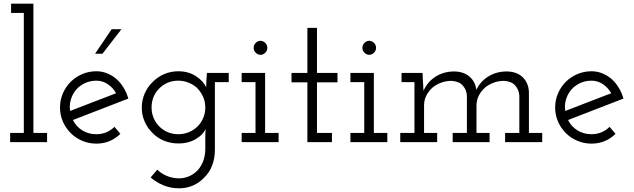

<svg xmlns="http://www.w3.org/2000/svg" viewBox="-20 -770 3435 1040"><path d="M235 0V-50H161V-750H40V-700H109V-50H35V0Z M502 -333Q536 -333 564 -314Q592 -295 609 -265Q546 -241 484 -217Q422 -193 360 -169Q355 -199 363 -228Q371 -257 389 -280Q408 -304 437.5 -318.5Q467 -333 502 -333ZM632 -45 600 -83Q581 -64 556 -53.5Q531 -43 502 -43Q459 -43 425.5 -64Q392 -85 375 -120Q450 -149 525 -178Q600 -207 675 -236Q666 -268 649.5 -295Q633 -322 612 -341Q589 -361 561 -372.5Q533 -384 502 -384Q461 -384 425 -368.5Q389 -353 363 -327Q336 -300 320.5 -264Q305 -228 305 -188Q305 -147 320.5 -111.5Q336 -76 363 -49Q389 -23 425 -7.5Q461 8 502 8Q541 8 574 -6Q607 -20 632 -45ZM535 -479Q561 -512 586.5 -545.5Q612 -579 638 -612H585Q562 -579 540 -545.5Q518 -512 495 -479Z M796 191Q825 217 864.5 233.5Q904 250 951 250Q991 250 1026 234.5Q1061 219 1087 191Q1114 165 1129 126.5Q1144 88 1144 41V-325H1219V-375H1101Q1099 -354 1098 -335.5Q1097 -317 1097 -297Q1081 -332 1040.5 -358Q1000 -384 946 -384Q904 -384 868 -368Q832 -352 806 -325Q779 -299 763.5 -263Q748 -227 748 -187Q748 -147 763.5 -111.5Q779 -76 806 -50Q832 -23 868 -8Q904 7 946 7Q975 7 999.5 0.5Q1024 -6 1044 -19Q1061 -29 1074 -42.5Q1087 -56 1094 -71Q1093 -61 1092.5 -50Q1092 -39 1092 -31V36Q1092 72 1081 101.5Q1070 131 1051 152Q1031 173 1005 184.5Q979 196 950 196Q915 196 884 183Q853 170 832 149ZM946 -333Q975 -333 1001 -322.5Q1027 -312 1046 -295Q1067 -274 1079.5 -247Q1092 -220 1092 -188Q1092 -158 1081 -131.5Q1070 -105 1051 -86Q1031 -66 1004 -54.5Q977 -43 946 -43Q915 -43 889 -54Q863 -65 844 -84Q824 -103 812.5 -130Q801 -157 801 -188Q801 -217 811 -243Q821 -269 840 -288Q859 -309 886 -321Q913 -333 946 -333Z M1489 0V-50H1416V-375H1289V-325H1364V-50H1289V0ZM1428 -511Q1428 -527 1416.5 -538Q1405 -549 1391 -549Q1377 -549 1365.5 -538Q1354 -527 1354 -511Q1354 -495 1365.5 -484Q1377 -473 1391 -473Q1405 -473 1416.5 -484Q1428 -495 1428 -511Z M1778 0V-50H1697V-324H1808V-375H1697V-619H1645V-375H1559V-324H1645V0Z M2078 0V-50H2005V-375H1878V-325H1953V-50H1878V0ZM2017 -511Q2017 -527 2005.5 -538Q1994 -549 1980 -549Q1966 -549 1954.5 -538Q1943 -527 1943 -511Q1943 -495 1954.5 -484Q1966 -473 1980 -473Q1994 -473 2005.5 -484Q2017 -495 2017 -511Z M2348 0V-50H2277V-199Q2277 -228 2289.5 -252.5Q2302 -277 2322 -295Q2342 -312 2369 -322Q2396 -332 2425 -332Q2466 -330 2486.5 -307Q2507 -284 2509 -253V-50H2432V0H2632V-50H2561V-202Q2562 -230 2574.5 -254Q2587 -278 2607 -295Q2627 -312 2653.5 -322Q2680 -332 2709 -332Q2750 -330 2770.5 -307Q2791 -284 2793 -253V-50H2716V0H2917V-50H2845V-271Q2843 -321 2811 -352Q2779 -383 2722 -383Q2667 -382 2624.5 -355.5Q2582 -329 2560 -283Q2555 -328 2522.5 -355.5Q2490 -383 2438 -383Q2381 -382 2338 -354Q2295 -326 2274 -278Q2273 -297 2272 -312Q2271 -327 2270 -346L2269 -375H2155V-325H2225V-50H2148V0Z M3184 -333Q3218 -333 3246 -314Q3274 -295 3291 -265Q3228 -241 3166 -217Q3104 -193 3042 -169Q3037 -199 3045 -228Q3053 -257 3071 -280Q3090 -304 3119.5 -318.5Q3149 -333 3184 -333ZM3314 -45 3282 -83Q3263 -64 3238 -53.5Q3213 -43 3184 -43Q3141 -43 3107.5 -64Q3074 -85 3057 -120Q3132 -149 3207 -178Q3282 -207 3357 -236Q3348 -268 3331.5 -295Q3315 -322 3294 -341Q3271 -361 3243 -372.5Q3215 -384 3184 -384Q3143 -384 3107 -368.5Q3071 -353 3045 -327Q3018 -300 3002.5 -264Q2987 -228 2987 -188Q2987 -147 3002.5 -111.5Q3018 -76 3045 -49Q3071 -23 3107 -7.5Q3143 8 3184 8Q3223 8 3256 -6Q3289 -20 3314 -45Z"/></svg>

Font: Josefin Slab Thin Medium
Style: Regular
Weight: 500
Version: Version 2.000